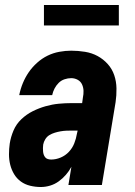

<svg xmlns="http://www.w3.org/2000/svg" viewBox="-20 -741 540 769"><path d="M143 8Q122 8 101 3Q80 -2 63.5 -14Q47 -26 36.5 -43.5Q26 -61 21 -81Q16 -101 16 -123Q16 -145 19 -166Q23 -192 34 -218Q45 -244 65.5 -263.5Q86 -283 111 -295.5Q136 -308 162.5 -315.5Q189 -323 215 -325.5Q241 -328 267 -328H309L312 -350Q315 -364 314.5 -377.5Q314 -391 308.5 -403Q303 -415 291 -421.5Q279 -428 265 -428Q252 -428 238.5 -423.5Q225 -419 215 -409Q205 -399 198.5 -386.5Q192 -374 189 -360H57Q62 -385 71.5 -408Q81 -431 95 -451.5Q109 -472 128.5 -489.5Q148 -507 170.5 -518Q193 -529 217.5 -533.5Q242 -538 265 -538Q293 -538 320.5 -533.5Q348 -529 371 -516.5Q394 -504 411.5 -484.5Q429 -465 437.5 -440Q446 -415 446.5 -387Q447 -359 443 -332L388 0H254L266 -73Q257 -56 244 -41Q231 -26 215 -14.5Q199 -3 180.5 2.5Q162 8 144 8Q144 8 144 8Q144 8 143 8ZM185 -102Q204 -102 223 -110Q242 -118 256 -133Q270 -148 277.5 -167Q285 -186 288 -205L291 -218H267Q256 -218 245 -217.5Q234 -217 222.5 -215Q211 -213 199.5 -209.5Q188 -206 178 -200Q168 -194 161.5 -183.5Q155 -173 153 -162Q152 -155 152 -148Q152 -141 152.5 -134.5Q153 -128 155 -122Q157 -116 161 -111Q165 -106 171.5 -104Q178 -102 185 -102ZM156 -639V-721H456V-639Z"/></svg>

Font: Iosevka Curly Heavy Oblique
Style: Regular
Weight: 900
Italic angle: -9°
Monospace: yes
Designer: Belleve Invis
Foundry: Belleve Invis
Version: Version 11.1.0; ttfautohint (v1.8.3)